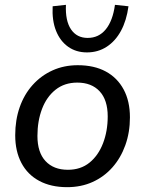

<svg xmlns="http://www.w3.org/2000/svg" viewBox="-20 -766 600 795"><path d="M258 9Q191 9 142.5 -17Q94 -43 68.5 -91.5Q43 -140 43 -206Q43 -269 61.5 -322Q80 -375 115 -414Q150 -453 197.5 -474.5Q245 -496 302 -496Q370 -496 418 -470Q466 -444 492 -395.5Q518 -347 518 -280Q518 -218 499 -165Q480 -112 445.5 -73Q411 -34 363.5 -12.5Q316 9 258 9ZM261 -63Q314 -63 350.5 -92.5Q387 -122 406.5 -172.5Q426 -223 426 -284Q426 -352 392.5 -388Q359 -424 300 -424Q247 -424 210 -394.5Q173 -365 154 -315Q135 -265 135 -203Q135 -135 168.5 -99Q202 -63 261 -63ZM340 -549Q295 -549 262 -572.5Q229 -596 212 -638.5Q195 -681 198 -740L253 -746Q250 -680 274 -644.5Q298 -609 343 -609Q389 -609 418 -644.5Q447 -680 456 -746L512 -740Q504 -681 481 -638.5Q458 -596 422 -572.5Q386 -549 340 -549Z"/></svg>

Font: Nunito Sans 12pt Medium
Style: Italic
Weight: 500
Italic angle: -9°
Designer: Vernon Adams
Foundry: Vernon Adams
Version: Version 3.101;gftools[0.9.27]